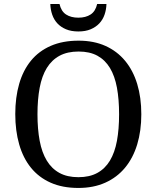

<svg xmlns="http://www.w3.org/2000/svg" viewBox="-20 -928 782 958"><path d="M685.1 -357.9Q685.1 -275.4 664.6 -207.5Q644 -139.6 604 -91.3Q564 -43 505.4 -16.6Q446.8 9.8 371.1 9.8Q291.5 9.8 232.4 -16.6Q173.3 -43 134.3 -91.3Q95.2 -139.6 75.7 -207.8Q56.2 -275.9 56.2 -358.9Q56.2 -441.9 75.7 -509.5Q95.2 -577.1 134.3 -625Q173.3 -672.9 232.9 -699Q292.5 -725.1 372.1 -725.1Q447.8 -725.1 505.9 -699Q564 -672.9 604 -624.8Q644 -576.7 664.6 -509Q685.1 -441.4 685.1 -357.9ZM167 -357.9Q167 -283.7 178 -225.3Q189 -167 213.4 -126.7Q237.8 -86.4 276.6 -65.2Q315.4 -43.9 371.1 -43.9Q426.8 -43.9 465.6 -65.2Q504.4 -86.4 528.6 -126.7Q552.7 -167 563.5 -225.3Q574.2 -283.7 574.2 -357.9Q574.2 -432.1 563.5 -490.5Q552.7 -548.8 528.6 -588.9Q504.4 -628.9 466.1 -649.9Q427.7 -670.9 372.1 -670.9Q316.4 -670.9 277.3 -649.9Q238.3 -628.9 213.6 -588.9Q189 -548.8 178 -490.5Q167 -432.1 167 -357.9ZM371.1 -771Q335.4 -771 309.3 -782Q283.2 -793 266.1 -811.5Q249 -830.1 240.5 -855Q231.9 -879.9 231 -908.2H276.9Q285.2 -871.6 309.6 -855.7Q334 -839.8 371.1 -839.8Q407.7 -839.8 432.1 -855.7Q456.5 -871.6 464.8 -908.2H511.2Q510.3 -879.9 501.7 -855Q493.2 -830.1 475.8 -811.5Q458.5 -793 432.6 -782Q406.7 -771 371.1 -771Z"/></svg>

Font: Droid-TTFautohint Serif
Style: Regular
Weight: 400
Foundry: Ascender Corporation
Version: Version 1.00; ttfautohint (v1.00rc1.4-1a1c-dirty) -l 8 -r 50